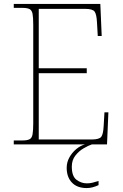

<svg xmlns="http://www.w3.org/2000/svg" viewBox="-20 -734 625 976"><path d="M50 0V-20H93Q118 -20 130 -26Q142 -32 145.5 -51Q149 -70 149 -108V-606Q149 -645 145.5 -663.5Q142 -682 130 -688Q118 -694 93 -694H50V-714H490L497 -551H477L473 -620Q471 -661 461 -675Q451 -689 412 -689H177V-387H421V-362H177V-25H446Q485 -25 495 -39Q505 -53 507 -94L511 -163H531L524 0ZM421 222Q372 222 345.5 194Q319 166 319 119Q319 91 332.5 66.5Q346 42 367.5 24Q389 6 412 0H447Q429 6 405 20Q381 34 363 57Q345 80 345 113Q345 162 369 180Q393 198 421 198Q437 198 449 195Q461 192 481 186V207Q466 214 451 218Q436 222 421 222Z"/></svg>

Font: Noto Serif Telugu Thin
Style: Regular
Weight: 100
Designer: Jelle Bosma - Monotype Design Team
Foundry: Monotype Imaging Inc.
Version: Version 2.005; ttfautohint (v1.8.4.7-5d5b)